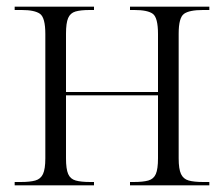

<svg xmlns="http://www.w3.org/2000/svg" viewBox="-20 -556 672 576"><path d="M24 0V-10H42Q70 -10 86 -14.5Q102 -19 109 -34Q116 -49 116 -81V-454Q116 -503 100 -514.5Q84 -526 45 -526H24V-536H262V-526H249Q222 -526 206.5 -521.5Q191 -517 184.5 -502Q178 -487 178 -455V-280H454V-454Q454 -503 438.5 -514.5Q423 -526 383 -526H370V-536H608V-526H589Q548 -526 532 -514.5Q516 -503 516 -455V-81Q516 -49 523 -34Q530 -19 546 -14.5Q562 -10 590 -10H608V0H370V-10H381Q409 -10 425 -14.5Q441 -19 447.5 -34Q454 -49 454 -81V-270H178V-81Q178 -49 184.5 -34Q191 -19 207 -14.5Q223 -10 251 -10H262V0Z"/></svg>

Font: Noto Serif Display SemiCondensed Light
Style: Regular
Weight: 300
Width: 4
Designer: Monotype Design Team
Foundry: Monotype Imaging Inc.
Version: Version 2.009